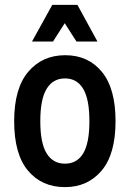

<svg xmlns="http://www.w3.org/2000/svg" viewBox="-20 -755 531 786"><path d="M38 -259Q38 -393 95.5 -461Q153 -529 247 -529Q341 -529 397 -461Q453 -393 453 -259Q453 -124 396 -56.5Q339 11 246 11Q151 11 94.5 -56.5Q38 -124 38 -259ZM145 -259Q145 -169 171 -127Q197 -85 246 -85Q295 -85 320.5 -127Q346 -169 346 -259Q346 -349 320.5 -391.5Q295 -434 246 -434Q197 -434 171 -391.5Q145 -349 145 -259ZM111 -585 194 -735H297L379 -585H293L245 -660L197 -585Z"/></svg>

Font: Radio Canada Condensed Medium
Style: Regular
Weight: 500
Width: 3
Designer: Charles Daoud, Etienne Aubert Bonn, Alexandre Saumier Demers, Jacques Le Bailly
Foundry: Radio-Canada
Version: Version 2.104; ttfautohint (v1.8.4.7-5d5b);gftools[0.9.28.de